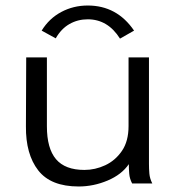

<svg xmlns="http://www.w3.org/2000/svg" viewBox="-20 -665 640 696"><path d="M265 11Q164 11 118.5 -47.5Q73 -106 74 -207L75 -457H150V-207Q150 -127 183 -88Q216 -49 286 -49Q325 -49 361.5 -66Q398 -83 422 -118Q446 -153 446 -208V-457H520V-71Q520 -53 521.5 -35.5Q523 -18 532 0H459Q450 -17 448.5 -35Q447 -53 447 -70Q421 -32 370 -10.5Q319 11 265 11ZM182 -526 131 -554Q158 -598 202 -621.5Q246 -645 298 -645Q404 -645 466 -554L415 -525Q371 -595 298 -595Q262 -595 232 -578Q202 -561 182 -526Z"/></svg>

Font: Inconsolata Expanded
Style: Regular
Weight: 400
Width: 7
Monospace: yes
Designer: Raph Levien, Cyreal, Brenton Simpson
Foundry: Raph Levien, Cyreal, Google
Version: Version 3.000; ttfautohint (v1.8.2.53-6de2)